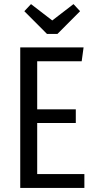

<svg xmlns="http://www.w3.org/2000/svg" viewBox="-20 -920 472 940"><path d="M339.8 -899.9 372.1 -865.2 261.2 -753.9H210L99.1 -865.2L131.8 -899.9L235.8 -819.8ZM389.2 -688 379.9 -620.1H162.1V-384.8H351.1V-317.9H162.1V-67.9H393.1V0H79.1V-688Z"/></svg>

Font: Fira Sans Compressed Book
Style: Regular
Weight: 350
Width: 1
Designer: Carrois Corporate & Edenspiekermann AG
Foundry: Carrois Corporate GbR & Edenspiekermann AG
Version: Version 4.203;PS 004.203;hotconv 1.0.88;makeotf.lib2.5.64775